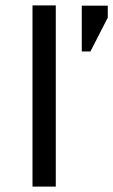

<svg xmlns="http://www.w3.org/2000/svg" viewBox="-20 -689 418 709"><path d="M100 -669H186V0H100ZM282 -668H378V-624L314 -499H282Z"/></svg>

Font: Sarpanch
Style: Regular
Weight: 400
Designer: Manushi Parikh (Devanagari and Latin), Jyotish Sonowal (Devanagari)
Foundry: Indian Type Foundry
Version: Version 2.004;PS 1.0;hotconv 1.0.78;makeotf.lib2.5.61930; tt